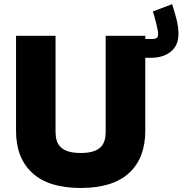

<svg xmlns="http://www.w3.org/2000/svg" viewBox="-20 -910 889 935"><path d="M494.6 -268.6C494.6 -208 471.7 -165 373 -165C274.9 -165 250.5 -208 250.5 -268.6V-735.8H58.1V-272.5C58.1 -184.6 84.5 -116.2 137.2 -67.9C189.9 -19 268.6 5.4 373 5.4C477.5 5.4 556.2 -19 608.9 -67.9C661.1 -116.2 687.5 -184.6 687.5 -272.5V-628.4H714.4C753.9 -628.4 786.6 -638.2 811.5 -658.2C836.4 -678.2 849.1 -707 849.1 -744.6C849.1 -768.1 845.7 -793 838.9 -818.8C832 -844.7 825.2 -868.2 818.4 -889.6L724.6 -854.5C733.9 -824.2 750 -765.1 750 -745.1C750 -725.6 742.7 -720.2 719.2 -720.2H687.5V-735.8H494.6Z"/></svg>

Font: Estedad Black
Style: Regular
Weight: 900
Designer: Amin Abedi
Version: Version 7.3